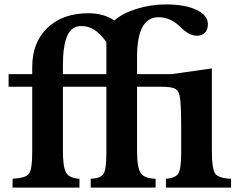

<svg xmlns="http://www.w3.org/2000/svg" viewBox="-20 -850 1084 870"><path d="M940 -540V-164Q940 -85 955 -63.5Q970 -42 1027 -40V0H732V-40Q776 -43 788.5 -65Q801 -87 801 -157V-269Q801 -384 794 -416Q789 -441 771.5 -449Q754 -457 708 -457H601V-166Q601 -91 617.5 -66Q634 -41 685 -40V0H391V-40Q437 -42 449.5 -63Q462 -84 462 -158V-457H265V-166Q265 -92 280 -67Q295 -42 340 -40V0H37V-40Q96 -43 111 -62.5Q126 -82 126 -158V-457H19V-514H126V-546Q126 -658 195 -724Q264 -790 381 -790Q450 -790 498 -757Q535 -790 599.5 -810Q664 -830 732 -830Q818 -830 870 -805.5Q922 -781 922 -741Q922 -715 908 -701.5Q894 -688 872 -688Q837 -688 797 -728Q753 -772 698 -772Q601 -772 601 -592V-514H757ZM265 -514H462V-660Q431 -701 405 -716.5Q379 -732 349 -732Q304 -732 284.5 -687Q265 -642 265 -552Z"/></svg>

Font: Libre Baskerville
Style: Bold
Weight: 700
Designer: Pablo Impallari, Rodrigo Fuenzalida
Foundry: Pablo Impallari, Rodrigo Fuenzalida
Version: Version 1.000